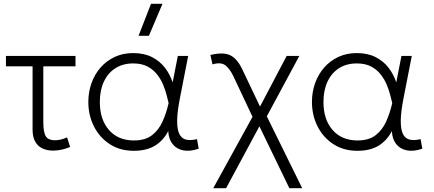

<svg xmlns="http://www.w3.org/2000/svg" viewBox="-20 -772 2264 1002"><path d="M257 14Q226.5 14 202.2 3Q178 -8 164 -32.2Q150 -56.5 150 -96V-426H11V-480H374V-426H206V-136Q206 -80.5 219.5 -60.2Q233 -40 266 -40Q282 -40 297.8 -43.8Q313.5 -47.5 330 -55L346 -5Q325 4 302 9Q279 14 257 14Z M678 15Q606 15 552.8 -19.8Q499.5 -54.5 470.2 -112.5Q441 -170.5 441 -240Q441 -292 457.5 -338.2Q474 -384.5 505 -419.8Q536 -455 579 -475Q622 -495 675 -495Q732 -495 773.2 -474Q814.5 -453 841 -418.2Q867.5 -383.5 881 -342L908 -480H962L919 -260Q905 -189 904.5 -143.2Q904 -97.5 915.5 -73.5Q927 -49.5 950.5 -43.5Q974 -37.5 1008 -46L1017 4Q972 19.5 936.8 12.8Q901.5 6 880.8 -20Q860 -46 858 -88Q832.5 -38.5 788.8 -11.8Q745 15 678 15ZM679 -39Q737.5 -39 772.8 -66Q808 -93 828 -137.2Q848 -181.5 860 -234Q856 -249.5 849.8 -274.8Q843.5 -300 831.8 -328.8Q820 -357.5 800.2 -383Q780.5 -408.5 750 -424.8Q719.5 -441 675 -441Q622 -441 583 -416.5Q544 -392 522.5 -346.8Q501 -301.5 501 -240Q501 -148 548.8 -93.5Q596.5 -39 679 -39ZM703 -585 768 -752H828L757 -585Z M1093 210 1313 -190 1306 -145 1199 -372Q1179.5 -413.5 1156 -431.2Q1132.5 -449 1089 -436L1078 -485Q1143.5 -501 1180.2 -484.2Q1217 -467.5 1244 -411L1345 -199H1328L1476 -480H1542L1358 -138L1364 -182L1557 210H1490L1325 -131L1343 -130L1160 210Z M1845 15Q1773 15 1719.8 -19.8Q1666.5 -54.5 1637.2 -112.5Q1608 -170.5 1608 -240Q1608 -292 1624.5 -338.2Q1641 -384.5 1672 -419.8Q1703 -455 1746 -475Q1789 -495 1842 -495Q1899 -495 1940.2 -474Q1981.5 -453 2008 -418.2Q2034.5 -383.5 2048 -342L2075 -480H2129L2086 -260Q2072 -189 2071.5 -143.2Q2071 -97.5 2082.5 -73.5Q2094 -49.5 2117.5 -43.5Q2141 -37.5 2175 -46L2184 4Q2139 19.5 2103.8 12.8Q2068.5 6 2047.8 -20Q2027 -46 2025 -88Q1999.5 -38.5 1955.8 -11.8Q1912 15 1845 15ZM1846 -39Q1904.5 -39 1939.8 -66Q1975 -93 1995 -137.2Q2015 -181.5 2027 -234Q2023 -249.5 2016.8 -274.8Q2010.5 -300 1998.8 -328.8Q1987 -357.5 1967.2 -383Q1947.5 -408.5 1917 -424.8Q1886.5 -441 1842 -441Q1789 -441 1750 -416.5Q1711 -392 1689.5 -346.8Q1668 -301.5 1668 -240Q1668 -148 1715.8 -93.5Q1763.5 -39 1846 -39Z"/></svg>

Font: Geologica Roman Thin
Style: Regular
Weight: 250
Designer: Sindre Bremnes, Frode Helland
Foundry: Monokrom Skriftforlag AS
Version: Version 1.010;gftools[0.9.28]